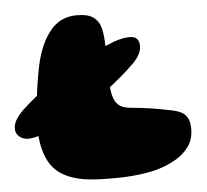

<svg xmlns="http://www.w3.org/2000/svg" viewBox="-48 -659 809 749"><g transform="rotate(-5 356.0 -285.0)"><path d="M48.5 -144Q36 -144 24.8 -149.5Q13.5 -155 6.8 -164.8Q0 -174.5 0 -188Q0 -207.5 13 -226.8Q26 -246 47.2 -265.2Q68.5 -284.5 91.5 -303Q115.5 -322.5 150 -345.2Q184.5 -368 221.8 -390.2Q259 -412.5 292 -431.5Q325 -450.5 346 -462Q380.5 -479.5 414.8 -492Q449 -504.5 476.5 -504.5Q497.5 -504.5 506 -494.5Q514.5 -484.5 514.5 -466.5Q514.5 -457.5 512 -449Q509.5 -440.5 505.5 -433Q501.5 -425.5 496 -418.2Q490.5 -411 485 -405Q459 -379 430 -354.2Q401 -329.5 370 -306.2Q339 -283 307.5 -261.5Q276 -240 245.5 -220Q217 -202 178.8 -184.5Q140.5 -167 104.8 -155.5Q69 -144 48.5 -144ZM250.5 32Q159 16 123.5 -38.8Q88 -93.5 88 -186.5Q88 -207.5 89.8 -232.2Q91.5 -257 94.2 -283.8Q97 -310.5 100.8 -337Q104.5 -363.5 108.8 -387.2Q113 -411 117 -429.5Q135.5 -510.5 175 -559Q214.5 -607.5 279 -607.5Q324 -607.5 345.5 -590.8Q367 -574 373.5 -544Q380 -514 380 -474Q380 -461 380 -447.5Q380 -434 380 -420.2Q380 -406.5 380 -392.2Q380 -378 380.5 -364.5Q381 -351 381.8 -338Q382.5 -325 384 -313Q386 -293.5 390.8 -278.2Q395.5 -263 404 -252.5Q412.5 -242 425.8 -236.5Q439 -231 458 -229.5Q502 -225.5 540.5 -219.5Q579 -213.5 602.5 -208Q617.5 -206 634.5 -200.8Q651.5 -195.5 663 -187Q674 -177.5 679.8 -163.5Q685.5 -149.5 685.5 -126.5Q685.5 -87 665.8 -59Q646 -31 614.5 -12.5Q583 6 547.5 17Q515.5 27 468.8 32.8Q422 38.5 375 38.5Q352 38.5 329.5 38.2Q307 38 286.8 36.2Q266.5 34.5 250.5 32Z"/></g></svg>

Font: Gluten ExtraBold
Style: Regular
Weight: 800
Designer: Tyler Finck
Foundry: Etcetera Type Company
Version: Version 1.300